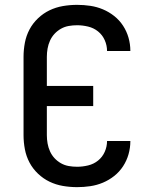

<svg xmlns="http://www.w3.org/2000/svg" viewBox="-20 -763 640 791"><path d="M298 8Q268 8 239 3Q210 -2 184 -14.5Q158 -27 136.5 -47.5Q115 -68 101.5 -93.5Q88 -119 82.5 -148Q77 -177 77 -206V-529Q77 -558 82.5 -587Q88 -616 101.5 -641.5Q115 -667 136.5 -687.5Q158 -708 184 -720.5Q210 -733 239 -738Q268 -743 298 -743Q325 -743 352 -739Q379 -735 404 -724.5Q429 -714 450.5 -697Q472 -680 487 -657Q502 -634 509.5 -607.5Q517 -581 517 -554V-553H421Q421 -576 411.5 -597.5Q402 -619 384 -633.5Q366 -648 343 -653.5Q320 -659 298 -659Q280 -659 263 -656Q246 -653 231 -644.5Q216 -636 204.5 -623.5Q193 -611 186 -595.5Q179 -580 176 -563Q173 -546 173 -529V-409H364V-326H173V-206Q173 -189 176 -172Q179 -155 186 -139.5Q193 -124 204.5 -111.5Q216 -99 231 -90.5Q246 -82 263 -79Q280 -76 298 -76Q320 -76 343 -81.5Q366 -87 384 -101.5Q402 -116 411.5 -137.5Q421 -159 421 -182H517V-181Q517 -154 509.5 -127.5Q502 -101 487 -78Q472 -55 450.5 -38Q429 -21 404 -10.5Q379 0 352 4Q325 8 298 8Z"/></svg>

Font: Iosevka Aile Medium
Style: Regular
Weight: 500
Designer: Belleve Invis
Foundry: Belleve Invis
Version: Version 27.3.5; ttfautohint (v1.8.4)